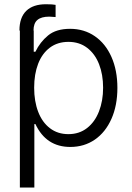

<svg xmlns="http://www.w3.org/2000/svg" viewBox="-20 -672 611 892"><path d="M193.4 -652.3Q225.1 -652.3 238.3 -649.4V-592.8Q218.8 -594.7 209 -594.7Q171.9 -594.7 153.8 -579.3Q135.7 -564 135.7 -530.3H136.7V-431.6H144.5Q166 -476.6 203.4 -507.3Q240.7 -538.1 305.7 -538.1Q370.6 -538.1 420.4 -503.9Q470.2 -469.7 497.8 -407.5Q525.4 -345.2 525.4 -263.7Q525.4 -182.1 497.8 -119.9Q470.2 -57.6 420.7 -23.4Q371.1 10.7 306.6 10.7Q194.3 10.7 144.5 -95.7H139.6V199.2H72.3V-530.3H70.3Q70.3 -590.8 102.1 -621.6Q133.8 -652.3 193.4 -652.3ZM297.9 -48.8Q348.1 -48.8 384.5 -77.1Q420.9 -105.5 439.9 -154.5Q459 -203.6 459 -264.6Q459 -325.7 440.2 -373.8Q421.4 -421.9 385 -449.7Q348.6 -477.5 297.9 -477.5Q247.6 -477.5 211.7 -450.7Q175.8 -423.8 157.2 -375.7Q138.7 -327.6 138.7 -264.6Q138.7 -201.2 157.5 -152.3Q176.3 -103.5 212.2 -76.2Q248 -48.8 297.9 -48.8Z"/></svg>

Font: Pretendard JP Light
Style: Regular
Weight: 300
Designer: Base glyphs from Inter by Rasmus Andersson; Hangeul glyphs from Noto Sans CJK(Source Han Sans) by Jang Soo-young and Kan
Foundry: Kil Hyung-jin
Version: Version 1.309